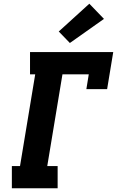

<svg xmlns="http://www.w3.org/2000/svg" viewBox="-20 -1016 640 1036"><path d="M44 0V-120H88L170 -615H142V-735H591L558 -535H446L459 -615H317L235 -120H291V0ZM357 -784 297 -846 462 -996 541 -914Z"/></svg>

Font: Iosevka Curly Slab HvEx
Style: Italic
Weight: 900
Width: 7
Italic angle: -9°
Monospace: yes
Designer: Belleve Invis
Foundry: Belleve Invis
Version: Version 11.1.0; ttfautohint (v1.8.3)